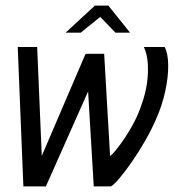

<svg xmlns="http://www.w3.org/2000/svg" viewBox="-20 -662 618 682"><path d="M313 0 285 -471H350L371 -108Q377 -111 391 -128Q405 -145 423 -171.5Q441 -198 457 -229Q473 -260 483 -291Q497 -330 502 -366Q507 -402 505 -435.5Q503 -469 491 -495H565Q577 -472 577.5 -430.5Q578 -389 567 -338Q556 -287 534 -238Q518 -201 495 -161Q472 -121 448 -86.5Q424 -52 404 -28.5Q384 -5 374 0ZM63 0 43 -495H112L133 0ZM82 0 284 -471 308 -371 143 0ZM213 -546 317 -642H365L442 -546H390L336 -602L267 -546Z"/></svg>

Font: Alumni Sans Thin Medium
Style: Italic
Weight: 500
Italic angle: -8°
Version: Version 1.016